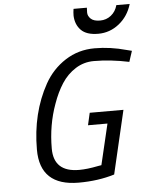

<svg xmlns="http://www.w3.org/2000/svg" viewBox="-61 -972 800 1032"><g transform="rotate(-5 339.0 -456.5)"><path d="M447 -923Q446 -916 446 -897Q446 -878 462 -863Q478 -848 512 -848Q546 -848 571.5 -868.5Q597 -889 606 -923H678Q659 -858 609 -818Q559 -778 496 -778Q433 -778 403.5 -808Q374 -838 372 -886Q372 -904 375 -923ZM322 10Q113 10 113 -186Q113 -383 198 -536Q240 -611 310.5 -656.5Q381 -702 469 -702Q554 -702 640 -678L668 -671L649 -613Q549 -634 459 -634Q405 -634 360 -605.5Q315 -577 285 -530.5Q255 -484 234 -424Q193 -312 193 -185Q193 -58 330 -58Q374 -58 433 -70L451 -73L503 -293H398L413 -359H595L515 -17Q427 10 322 10Z"/></g></svg>

Font: Titillium Web
Style: Italic
Weight: 400
Italic angle: -13°
Version: Version 1.002;PS 57.000;hotconv 1.0.70;makeotf.lib2.5.55311